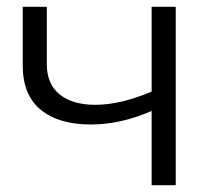

<svg xmlns="http://www.w3.org/2000/svg" viewBox="-20 -546 639 566"><path d="M498 -526V0H427V-219Q336 -179 248 -179Q153 -179 100 -222.5Q47 -266 47 -353V-526H118V-357Q118 -298 156 -267.5Q194 -237 261 -237Q335 -237 427 -276V-526Z"/></svg>

Font: CMG Sans
Style: Regular
Weight: 400
Designer: Julieta Ulanovsky
Foundry: Julieta Ulanovsky
Version: Version 7.200